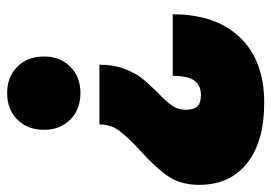

<svg xmlns="http://www.w3.org/2000/svg" viewBox="-131 -464 759 537"><g transform="rotate(-90 248.5 -195.5)"><path d="M154 -452Q154 -498 182.5 -526.5Q211 -555 257 -555Q302 -555 330.5 -526.5Q359 -498 359 -452Q359 -407 330.5 -378.5Q302 -350 257 -350Q211 -350 182.5 -378.5Q154 -407 154 -452ZM230 164Q121 164 60.5 116Q0 68 0 -18Q0 -70 24.5 -105.5Q49 -141 95 -182Q133 -217 151 -241Q169 -265 169 -297H336Q336 -257 324.5 -227Q313 -197 298 -178Q283 -159 258 -134Q233 -110 221.5 -93.5Q210 -77 210 -55Q210 -33 219.5 -23Q229 -13 251 -13Q279 -13 292 -32Q305 -51 305 -92H477Q477 29 412 96.5Q347 164 230 164Z"/></g></svg>

Font: Argentum Sans Black
Style: Regular
Weight: 900
Designer: Julieta Ulanovsky (Modified by Cristiano Sobral)
Foundry: Julieta Ulanovsky
Version: Version 1.000; ttfautohint (v1.5.65-e2d9)